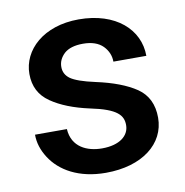

<svg xmlns="http://www.w3.org/2000/svg" viewBox="-67 -602 649 675"><g transform="rotate(-10 257.5 -264.0)"><path d="M356.9 -143.1C356.9 -105.5 322.8 -77.1 259.8 -77.1C207 -77.1 153.3 -100.1 149.4 -165.5H35.6C35.6 -136.7 44.4 -109.4 61.5 -82.5C95.7 -28.8 162.1 9.8 258.3 9.8C388.2 9.8 472.2 -56.2 472.2 -149.4C472.2 -196.8 455.1 -232.4 420.4 -256.3C385.7 -279.8 337.9 -297.9 277.3 -311C234.4 -320.3 205.6 -330.6 190.4 -341.3C175.3 -352.1 168 -366.2 168 -383.8C168 -401.9 175.3 -417.5 189.9 -431.2C204.6 -444.3 227.1 -451.2 256.8 -451.2C288.6 -451.2 312 -442.9 328.1 -426.8C343.8 -410.6 351.6 -391.6 351.6 -370.6H469.2C469.2 -464.8 389.2 -538.1 256.8 -538.1C130.9 -538.1 53.2 -464.4 53.2 -378.9C53.2 -334.5 70.8 -300.8 105.5 -276.9C140.1 -252.9 186 -234.9 242.2 -222.7C337.9 -203.1 356.9 -177.7 356.9 -143.1Z"/></g></svg>

Font: Vazirmatn Medium
Style: Regular
Weight: 500
Designer: Saber Rastikerdar
Foundry: Saber Rastikerdar
Version: Version 33.003